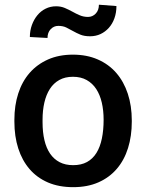

<svg xmlns="http://www.w3.org/2000/svg" viewBox="-20 -764 605 794"><path d="M282.5 10Q223.5 10 178.2 -9.5Q133 -29 102.2 -64.8Q71.5 -100.5 55.5 -150.2Q39.5 -200 39.5 -261V-269Q39.5 -328 55.5 -377.5Q71.5 -427 102.5 -462.5Q133.5 -498 178.5 -518Q223.5 -538 281.5 -538Q339 -538 384.2 -518.2Q429.5 -498.5 460.8 -462.5Q492 -426.5 508.5 -376.5Q525 -326.5 525 -266V-261Q525 -201.5 509.5 -151.8Q494 -102 463.2 -66Q432.5 -30 387.2 -10Q342 10 282.5 10ZM282.5 -81Q316 -81 339.8 -94Q363.5 -107 378.8 -131.5Q394 -156 401.2 -190.8Q408.5 -225.5 408.5 -269Q408.5 -307 401 -339.5Q393.5 -372 378 -395.8Q362.5 -419.5 338.5 -433Q314.5 -446.5 281.5 -446.5Q249 -446.5 225.2 -433.2Q201.5 -420 186.2 -396.2Q171 -372.5 163.5 -340Q156 -307.5 156 -269V-258.5Q156 -217 163.8 -184.2Q171.5 -151.5 187.2 -128.5Q203 -105.5 226.8 -93.2Q250.5 -81 282.5 -81ZM461.5 -739Q461.5 -711.5 453.2 -688.5Q445 -665.5 430.2 -649Q415.5 -632.5 395.8 -623.2Q376 -614 352.5 -614Q328.5 -614 312.2 -620.8Q296 -627.5 282 -635.5Q268 -643.5 254.2 -650.2Q240.5 -657 221 -657Q202.5 -657 189.5 -643.2Q176.5 -629.5 176.5 -607L103.5 -611Q103.5 -637.5 112 -660.8Q120.5 -684 134.8 -701.2Q149 -718.5 168.8 -728.2Q188.5 -738 212 -738Q232 -738 248.2 -731Q264.5 -724 279 -716Q294 -707.5 309.8 -700.8Q325.5 -694 344 -694Q362.5 -694 375.8 -707.8Q389 -721.5 389 -744.5Z"/></svg>

Font: Roberto Sans Medium
Style: Regular
Weight: 500
Designer: Google (font) & Cristiano Sobral (main changes)
Version: Version 1.000;October 12, 2021;FontCreator 14.0.0.2814 64-bi